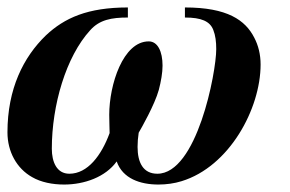

<svg xmlns="http://www.w3.org/2000/svg" viewBox="-23 -482 778 515"><path d="M473 -435C517 -435 540 -425 549 -402C555 -387 557 -370 557 -350C557 -287 505 -16 399 -16C361 -16 346 -46 346 -88C346 -100 347 -113 349 -126C356 -138 392 -201 403 -241C409 -264 413 -287 413 -306C413 -344 400 -371 376 -371C307 -371 270 -255 270 -174C270 -154 271 -137 271 -125C249 -65 212 -16 163 -16C129 -16 116 -48 116 -83C116 -200 154 -330 219 -401C244 -429 276 -435 320 -435V-462C212 -462 150 -434 100 -387C40 -329 -3 -244 -3 -127C-3 -75 22 -30 63 -7C87 7 118 13 149 13C203 13 260 -7 290 -49C306 -3 353 13 402 13C423 13 445 10 464 4C592 -35 676 -190 676 -309C676 -336 670 -360 659 -381C635 -428 587 -462 473 -462Z"/></svg>

Font: XITS
Style: Bold Italic
Weight: 700
Italic angle: -16.33°
Designer: MicroPress Inc., with final additions and corrections provided by Coen Hoffman, Elsevier (retired)
Version: Version 1.105